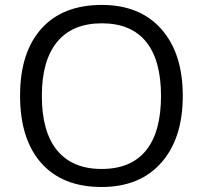

<svg xmlns="http://www.w3.org/2000/svg" viewBox="-20 -745 819 775"><path d="M717.8 -357.9Q717.8 -186.5 631.1 -88.4Q544.4 9.8 390.1 9.8Q232.4 9.8 146.7 -86.7Q61 -183.1 61 -358.9Q61 -533.2 147 -629.2Q232.9 -725.1 391.1 -725.1Q544.9 -725.1 631.3 -627.4Q717.8 -529.8 717.8 -357.9ZM148.9 -357.9Q148.9 -212.9 210.7 -137.9Q272.5 -63 390.1 -63Q508.8 -63 569.3 -137.7Q629.9 -212.4 629.9 -357.9Q629.9 -502 569.6 -576.4Q509.3 -650.9 391.1 -650.9Q272.5 -650.9 210.7 -575.9Q148.9 -501 148.9 -357.9Z"/></svg>

Font: f02698313
Style: Regular
Weight: 400
Foundry: Ascender Corporation
Version: Version 1.10